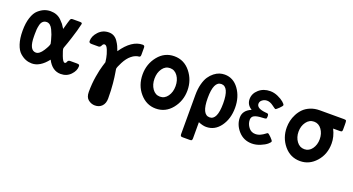

<svg xmlns="http://www.w3.org/2000/svg" viewBox="-45 -1006 3119 1698"><g transform="rotate(20 1514.0 -157.0)"><path d="M39.1 -235.8Q39.1 -307.6 56.2 -359.4Q73.2 -411.1 101.6 -436Q129.9 -460.9 157.5 -471.4Q185.1 -481.9 214.8 -481.9Q245.6 -481.9 271.2 -471.9Q296.9 -461.9 317.4 -441.4Q337.9 -420.9 345.9 -410.4Q354 -399.9 367.2 -377.9Q370.1 -374 371.1 -372.1Q394 -456.1 399.4 -469Q404.8 -481.9 420.9 -481.9H470.2Q472.2 -481.9 475.1 -481.9Q487.3 -481.9 491.7 -481.9Q496.1 -481.9 501.5 -480.5Q506.8 -479 508.3 -476.6Q509.8 -474.1 509.8 -469.2Q509.8 -467.3 492.2 -399.9Q480 -356.9 468.5 -322Q457 -287.1 450.9 -269Q444.8 -251 439.9 -238.5Q435.1 -226.1 433.1 -219.5Q431.2 -212.9 431.2 -209Q431.2 -195.8 450.2 -145.5Q469.2 -95.2 485.8 -95.2Q497.1 -95.2 502.4 -111.1Q507.8 -127 526.9 -127H587.9Q602.1 -127 608.6 -124Q615.2 -121.1 615.2 -108.9Q615.2 -66.9 578.6 -28.6Q542 9.8 484.9 9.8Q405.8 9.8 359.9 -79.1Q291 9.8 213.9 9.8Q184.1 9.8 156.5 -0.7Q128.9 -11.2 101.1 -35.6Q73.2 -60.1 56.2 -111.3Q39.1 -162.6 39.1 -235.8ZM150.9 -224.1Q150.9 -93.3 214.8 -92.8Q248 -92.8 280 -142.8Q312 -192.9 312 -210.9Q312 -211.9 305.2 -240.2Q297.4 -270 290.3 -290Q283.2 -310.1 272.2 -333Q261.2 -356 246.6 -367.9Q231.9 -379.9 214.8 -379.9Q192.9 -379.9 179 -366.9Q165 -354 159.4 -330.1Q153.8 -306.2 152.3 -288.6Q150.9 -271 150.9 -245.1Z M627.4 -352.1Q627.4 -398.9 666.5 -440.4Q705.6 -481.9 763.7 -481.9Q790.5 -481.9 811.5 -470Q832.5 -458 847.7 -435.5Q862.8 -413.1 871.1 -395Q879.4 -377 888.7 -351.1Q978.5 -481.9 1080.6 -481.9Q1099.6 -481.9 1099.6 -461.9V-393.1Q1099.6 -379.9 1094 -375.5Q1088.4 -371.1 1079.6 -371.1Q1070.8 -371.1 1052.7 -364Q1034.7 -356.9 1016.6 -341.8Q983.4 -314.9 957.5 -264.9Q931.6 -214.8 931.6 -200.2Q931.6 -195.3 937.5 -163.6Q943.4 -131.8 949.5 -69.8Q955.6 -7.8 955.6 69.8Q955.6 115.7 930.7 141.8Q905.8 168 864.7 168Q831.5 168 803 146Q774.4 124 774.4 73.2Q774.4 -4.9 786.4 -75Q798.3 -145 810.5 -183.1Q822.8 -221.2 822.8 -223.1Q822.8 -229 817.1 -261.5Q811.5 -293.9 796.6 -331.5Q781.7 -369.1 763.7 -369.1Q749.5 -369.1 741.9 -351.6Q734.4 -334 718.8 -333H652.3Q627.4 -333 627.4 -352.1Z M1168.5 -235.8Q1168.5 -334 1228 -408Q1287.6 -481.9 1379.4 -481.9Q1471.2 -481.9 1530.8 -408Q1590.3 -334 1590.3 -236.1Q1590.3 -138.2 1530.8 -64.2Q1471.2 9.8 1379.4 9.8Q1291.5 9.8 1230 -61.5Q1168.5 -132.8 1168.5 -235.8ZM1307.9 -331.1Q1280.3 -292 1280.3 -236.1Q1280.3 -180.2 1307.9 -141.1Q1335.4 -102.1 1379.4 -102.1Q1423.3 -102.1 1450.9 -141.1Q1478.5 -180.2 1478.5 -236.1Q1478.5 -292 1450.9 -331.1Q1423.3 -370.1 1379.4 -370.1Q1335.4 -370.1 1307.9 -331.1Z M1669.4 147V-223.1Q1669.4 -280.3 1681.4 -326.2Q1693.4 -372.1 1712.4 -400.1Q1731.4 -428.2 1756.3 -447.5Q1781.2 -466.8 1805.4 -474.4Q1829.6 -481.9 1853.5 -481.9Q1934.6 -481.9 1986.6 -409.9Q2038.6 -337.9 2038.6 -235.8Q2038.6 -132.8 1987.1 -61.5Q1935.5 9.8 1854.5 9.8Q1822.3 9.8 1781.2 -7.8V147Q1780.3 160.2 1775.4 163.6Q1770.5 167 1758.3 167H1691.4Q1679.2 167 1674.8 163.1Q1670.4 159.2 1669.4 147ZM1781.2 -235.8Q1781.2 -80.1 1854.5 -80.1Q1926.3 -80.1 1926.3 -236.8Q1926.3 -392.6 1853.5 -393.1Q1781.2 -393.1 1781.2 -235.8Z M2106.9 -170.9Q2106.9 -237.8 2182.1 -270Q2132.3 -299.8 2132.3 -354Q2132.3 -405.8 2175.3 -443.8Q2218.3 -481.9 2282.2 -481.9Q2318.4 -481.9 2354.7 -465.6Q2391.1 -449.2 2411.6 -431.2Q2432.1 -413.1 2432.1 -404.8Q2432.1 -396 2407.7 -372.1Q2383.3 -348.1 2376 -348.1Q2372.1 -348.1 2342 -370.6Q2312 -393.1 2283.2 -393.1Q2259.3 -393.1 2239.7 -378.4Q2220.2 -363.8 2220.2 -341.8Q2220.2 -297.9 2306.2 -290Q2307.1 -290 2312 -289.6Q2316.9 -289.1 2319.1 -289.1Q2321.3 -289.1 2325.2 -287.6Q2329.1 -286.1 2330.6 -284.2Q2332 -282.2 2333.5 -278.1Q2335 -273.9 2335 -268.1V-262.2Q2335 -244.1 2328.6 -241Q2322.3 -237.8 2293.9 -236.8Q2243.2 -234.9 2219.7 -222.4Q2196.3 -210 2196.3 -182.1Q2196.3 -144 2220.7 -112.1Q2245.1 -80.1 2284.2 -80.1Q2310.1 -80.1 2332.5 -91.1Q2355 -102.1 2369.1 -113.5Q2383.3 -125 2388.2 -125Q2396 -125 2420.2 -100.6Q2444.3 -76.2 2444.3 -67.9Q2444.3 -59.1 2423.3 -41Q2402.3 -22.9 2362.8 -6.6Q2323.2 9.8 2284.2 9.8Q2207 9.8 2157 -46.1Q2106.9 -102.1 2106.9 -170.9Z M2526.9 -231Q2526.9 -261.7 2533.9 -293.5Q2541 -325.2 2557.9 -357.7Q2574.7 -390.1 2599.4 -415Q2624 -439.9 2662.8 -456.1Q2701.7 -472.2 2750 -472.2H2979Q2996.1 -472.2 2999 -465.6Q3002 -459 3002 -430.2V-381.8Q3002 -367.7 2996.3 -364.3Q2990.7 -360.8 2980 -360.8H2916Q2949.2 -294.9 2948.7 -231Q2948.7 -129.9 2886.7 -60.1Q2824.7 9.8 2737.8 9.8Q2646 9.8 2586.4 -62Q2526.9 -133.8 2526.9 -231ZM2665.8 -322.5Q2637.7 -284.2 2637.7 -231.2Q2637.7 -178.2 2665.8 -140.1Q2693.8 -102.1 2737.8 -102.1Q2781.7 -102.1 2809.3 -140.1Q2836.9 -178.2 2836.9 -231.2Q2836.9 -284.2 2809.3 -322.5Q2781.7 -360.8 2737.8 -360.8Q2693.8 -360.8 2665.8 -322.5Z"/></g></svg>

Font: CMU Sans Serif Demi Condensed
Style: DemiCondensed
Weight: 600
Width: 3
Version: Version 0.7.0